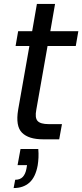

<svg xmlns="http://www.w3.org/2000/svg" viewBox="-20 -706 417 973"><path d="M174 49Q176 72 175 92.5Q174 113 171 132Q160 192 129 219.5Q98 247 49 247L57 205Q82 205 95.5 190.5Q109 176 114 149L117 131H69L84 49ZM129 -473H59L72 -548H143L167 -686H259L235 -548H377L364 -473H221L164 -150Q156 -109 170.5 -93Q185 -77 227 -77H294L280 0H198Q125 0 91.5 -33.5Q58 -67 72 -150Z"/></svg>

Font: SVN-Poppins
Style: Italic
Weight: 400
Italic angle: -10°
Designer: Ninad Kale (Devanagari), Jonny Pinhorn (Latin)
Foundry: Indian Type Foundry
Version: Version 3.002 2017; ttfautohint (v1.8.3)